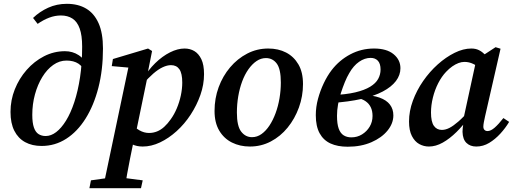

<svg xmlns="http://www.w3.org/2000/svg" viewBox="-20 -753 2689 1005"><path d="M198 11Q148 11 111.5 -9Q75 -29 55 -68.5Q35 -108 35 -167Q35 -229 57.5 -285.5Q80 -342 119.5 -387Q159 -432 210.5 -458.5Q262 -485 320 -485Q360 -485 391.5 -464.5Q423 -444 438 -404H451L428 -366Q416 -403 391 -419.5Q366 -436 328 -436Q291 -436 258.5 -413Q226 -390 201.5 -350Q177 -310 163 -259Q149 -208 149 -152Q149 -110 157.5 -85.5Q166 -61 182 -51Q198 -41 219 -41Q247 -41 274 -61.5Q301 -82 325.5 -121.5Q350 -161 369 -218.5Q388 -276 399 -348.5Q410 -421 410 -509Q410 -568 397 -604Q384 -640 359 -656Q334 -672 299 -672Q268 -672 237.5 -660.5Q207 -649 177 -628L153 -659Q187 -692 232 -712.5Q277 -733 330 -733Q389 -733 431 -708Q473 -683 496 -631.5Q519 -580 519 -499Q519 -387 495 -294Q471 -201 428 -132.5Q385 -64 326.5 -26.5Q268 11 198 11Z M448 232 456 191 570 175H604L727 191L718 232ZM519 232 656 -419 689 -396 565 -407 571 -444 755 -499 776 -486 750 -355 752 -351 687 -37 681 -22Q670 32 661 76Q652 120 645.5 157.5Q639 195 633 232ZM727 14Q696 14 672 2.5Q648 -9 625 -33L663 -113Q685 -85 709.5 -71Q734 -57 760 -57Q782 -57 802 -65Q822 -73 840 -89.5Q858 -106 874 -129Q892 -154 905.5 -186Q919 -218 926.5 -253Q934 -288 934 -321Q934 -369 919 -390.5Q904 -412 875 -412Q855 -412 831.5 -401Q808 -390 782 -367.5Q756 -345 728 -312L717 -337H727Q755 -386 792.5 -422.5Q830 -459 870 -479Q910 -499 946 -499Q975 -499 997.5 -485.5Q1020 -472 1034 -443Q1048 -414 1048 -365Q1048 -310 1029 -256Q1010 -202 978 -153Q946 -104 904.5 -66.5Q863 -29 817.5 -7.5Q772 14 727 14Z M1288 14Q1236 14 1194 -7Q1152 -28 1127.5 -69.5Q1103 -111 1103 -172Q1103 -238 1124.5 -296.5Q1146 -355 1184.5 -400.5Q1223 -446 1274 -472.5Q1325 -499 1384 -499Q1437 -499 1477.5 -478Q1518 -457 1542 -416Q1566 -375 1566 -313Q1566 -249 1544.5 -190Q1523 -131 1485.5 -85Q1448 -39 1397.5 -12.5Q1347 14 1288 14ZM1299 -35Q1326 -35 1349 -51.5Q1372 -68 1390.5 -96Q1409 -124 1422.5 -160.5Q1436 -197 1443 -238.5Q1450 -280 1450 -321Q1450 -392 1428.5 -420.5Q1407 -449 1372 -449Q1346 -449 1323 -433.5Q1300 -418 1280.5 -390.5Q1261 -363 1247.5 -326.5Q1234 -290 1227 -248.5Q1220 -207 1220 -164Q1220 -93 1242.5 -64Q1265 -35 1299 -35Z M1800 15Q1747 15 1710 -2Q1673 -19 1653 -55.5Q1633 -92 1633 -150Q1633 -193 1644.5 -235.5Q1656 -278 1674.5 -317Q1693 -356 1716 -386Q1756 -438 1813.5 -468.5Q1871 -499 1938 -499Q2004 -499 2040 -469.5Q2076 -440 2076 -396Q2076 -360 2052.5 -329Q2029 -298 1983.5 -274Q1938 -250 1871.5 -235Q1805 -220 1717 -214V-255Q1791 -258 1839.5 -269.5Q1888 -281 1917.5 -299Q1947 -317 1959.5 -340Q1972 -363 1972 -389Q1972 -420 1958 -435Q1944 -450 1920 -450Q1889 -450 1859.5 -429.5Q1830 -409 1808 -370Q1796 -350 1785 -323Q1774 -296 1764.5 -266.5Q1755 -237 1749.5 -206.5Q1744 -176 1744 -147Q1744 -104 1753 -79.5Q1762 -55 1779 -44.5Q1796 -34 1819 -34Q1850 -34 1875 -49.5Q1900 -65 1915 -90Q1930 -115 1930 -146Q1930 -172 1921 -191Q1912 -210 1894.5 -222.5Q1877 -235 1851 -240L1877 -268L1876 -256Q1931 -255 1967 -242Q2003 -229 2021 -205.5Q2039 -182 2039 -149Q2039 -107 2008.5 -69.5Q1978 -32 1924 -8.5Q1870 15 1800 15Z M2225 14Q2198 14 2174.5 1Q2151 -12 2136 -41Q2121 -70 2121 -117Q2121 -171 2141 -225.5Q2161 -280 2195 -329Q2229 -378 2271.5 -416Q2314 -454 2359.5 -476.5Q2405 -499 2447 -499Q2470 -499 2487 -490.5Q2504 -482 2519 -467Q2534 -452 2548 -432L2499 -391Q2479 -408 2457 -418.5Q2435 -429 2411 -429Q2396 -429 2380 -423Q2364 -417 2347.5 -405.5Q2331 -394 2315 -377Q2292 -353 2274 -318Q2256 -283 2246 -242.5Q2236 -202 2236 -164Q2236 -116 2251 -94.5Q2266 -73 2293 -73Q2312 -73 2332.5 -83.5Q2353 -94 2379.5 -117Q2406 -140 2438 -177L2445 -141H2436Q2405 -97 2369.5 -62Q2334 -27 2297.5 -6.5Q2261 14 2225 14ZM2473 14Q2441 14 2421.5 -5Q2402 -24 2401 -63Q2401 -73 2402 -82Q2403 -91 2404.5 -100Q2406 -109 2408 -119L2404 -122L2474 -444L2485 -448L2574 -506L2600 -498L2519 -144Q2515 -126 2512.5 -112.5Q2510 -99 2510 -90Q2510 -79 2516 -73Q2522 -67 2532 -67Q2549 -67 2569.5 -85Q2590 -103 2615 -135L2645 -115Q2626 -83 2599 -53.5Q2572 -24 2540.5 -5Q2509 14 2473 14Z"/></svg>

Font: Source Serif 4 18pt SemiBold
Style: Italic
Weight: 600
Italic angle: -12°
Designer: Frank Grießhammer
Foundry: Adobe Systems Incorporated
Version: Version 4.004;hotconv 1.0.116;makeotfexe 2.5.65601